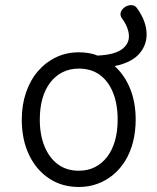

<svg xmlns="http://www.w3.org/2000/svg" viewBox="-20 -728 629 767"><path d="M295 19Q227 19 175.5 -15.5Q124 -50 95.5 -110.5Q67 -171 67 -250Q67 -309 84 -358.5Q101 -408 131.5 -443.5Q162 -479 203.5 -499Q245 -519 295 -519Q315 -519 334 -516Q353 -513 369 -506Q436 -509 466 -530.5Q496 -552 495 -585Q494 -618 467 -655Q458 -668 463 -680.5Q468 -693 480 -700.5Q492 -708 506 -707.5Q520 -707 529 -693Q563 -645 565.5 -597.5Q568 -550 537 -514Q506 -478 438 -464Q478 -428 500 -373.5Q522 -319 522 -250Q522 -203 511.5 -161.5Q501 -120 481 -87Q461 -54 433 -30.5Q405 -7 370 6Q335 19 295 19ZM295 -46Q331 -46 359.5 -60.5Q388 -75 408.5 -102Q429 -129 439.5 -166.5Q450 -204 450 -250Q450 -312 431.5 -358Q413 -404 378.5 -429Q344 -454 295 -454Q259 -454 230 -439.5Q201 -425 180.5 -398Q160 -371 149.5 -334Q139 -297 139 -250Q139 -189 158 -143Q177 -97 211.5 -71.5Q246 -46 295 -46Z"/></svg>

Font: Playwrite US Modern Light
Style: Regular
Weight: 300
Designer: Veronika Burian, José Scaglione
Foundry: TypeTogether
Version: Version 1.003